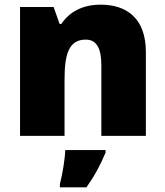

<svg xmlns="http://www.w3.org/2000/svg" viewBox="-20 -676 710 824"><path d="M412 -656C334 -656 278 -625 243 -573H236L210 -646H66V-93H257V-335C257 -445 276 -506 348 -506C395 -506 415 -468 415 -395V-93H606V-453C606 -595 526 -656 412 -656ZM433 -21V-32H260C259 6 248 72 237 114V128H351C389 74 410 33 433 -21Z"/></svg>

Font: Noto Sans Telugu UI Black
Style: Regular
Weight: 900
Designer: Jelle Bosma - Monotype Design Team
Foundry: Monotype Imaging Inc.
Version: Version 2.005